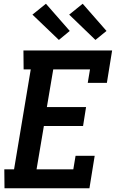

<svg xmlns="http://www.w3.org/2000/svg" viewBox="-20 -1004 640 1024"><path d="M4 0 3 -101H55L144 -634H106L105 -735H578L550 -562H448L460 -634H264L230 -433H439L423 -332H214L175 -101H371L383 -173H485L457 0ZM489 -791 349 -926 421 -984 548 -839ZM294 -791 153 -926 225 -984 352 -839Z"/></svg>

Font: Iosevka Etoile
Style: Bold Italic
Weight: 700
Italic angle: -9°
Designer: Belleve Invis
Foundry: Belleve Invis
Version: Version 28.1.0; ttfautohint (v1.8.4)